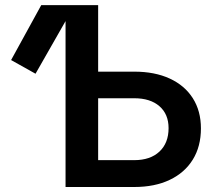

<svg xmlns="http://www.w3.org/2000/svg" viewBox="-20 -748 867 768"><path d="M122.1 -453.1 24.4 -507.8 145 -727.5H372.6V-461.4H517.1Q599.1 -461.4 658.9 -433.8Q718.8 -406.2 751.2 -355.2Q783.7 -304.2 783.7 -234.4Q783.7 -162.1 751.2 -109.6Q718.8 -57.1 658.9 -28.6Q599.1 0 517.1 0H242.2V-663.6ZM372.6 -355V-107.4H517.1Q581.1 -107.4 617.7 -141.6Q654.3 -175.8 654.3 -235.4Q654.3 -291.5 617.7 -323.2Q581.1 -355 517.1 -355Z"/></svg>

Font: Inter SemiBold
Style: Regular
Weight: 600
Designer: Rasmus Andersson
Foundry: rsms
Version: Version 4.001;git-9221beed3